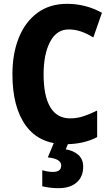

<svg xmlns="http://www.w3.org/2000/svg" viewBox="-20 -744 580 1004"><path d="M339 -590Q276 -590 242 -525.5Q208 -461 208 -355Q208 -242 243 -183.5Q278 -125 347 -125Q384 -125 419 -137Q454 -149 488 -166V-27Q417 10 324 10Q186 10 115.5 -86.5Q45 -183 45 -356Q45 -464 78.5 -547Q112 -630 176 -677Q240 -724 331 -724Q378 -724 424 -712.5Q470 -701 513 -677L468 -548Q438 -567 406 -578.5Q374 -590 339 -590ZM415 128Q415 180 381 210Q347 240 286 240Q260 240 238.5 237Q217 234 201 230V146Q232 155 256 155Q300 155 300 122Q300 86 230 79L263 0H339L324 37Q363 43 389 65.5Q415 88 415 128Z"/></svg>

Font: Noto Sans Lao Condensed ExtraBold
Style: Regular
Weight: 800
Width: 3
Designer: Monotype Design Team
Foundry: Monotype Imaging Inc.
Version: Version 2.003; ttfautohint (v1.8.4.7-5d5b)